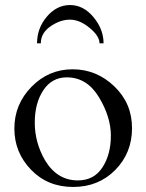

<svg xmlns="http://www.w3.org/2000/svg" viewBox="-20 -729 581 762"><path d="M37 -219Q37 -315 105 -384.5Q173 -454 268 -454Q363 -454 433.5 -386.5Q504 -319 504 -220.5Q504 -122 437.5 -54.5Q371 13 270 13Q169 13 103 -55.5Q37 -124 37 -219ZM158 -94Q206 -13 289 -13Q353 -13 386.5 -64.5Q420 -116 420 -190.5Q420 -265 372.5 -343.5Q325 -422 245 -422Q186 -422 152 -371Q118 -320 118 -242Q118 -164 158 -94ZM391 -557H375Q375 -586 335.5 -618.5Q296 -651 257.5 -651Q219 -651 180.5 -624.5Q142 -598 142 -557H127Q127 -617 166 -663Q205 -709 258 -709Q311 -709 351 -661Q391 -613 391 -557Z"/></svg>

Font: Cardo
Style: Regular
Weight: 400
Designer: David J. Perry
Foundry: David J. Perry
Version: Version 1.0451